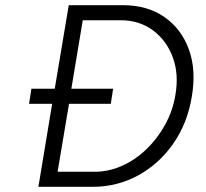

<svg xmlns="http://www.w3.org/2000/svg" viewBox="-20 -720 793 740"><path d="M128 0 181 -320H92L101 -378H191L245 -700H454Q548 -700 613.5 -654.5Q679 -609 708 -529.5Q737 -450 719 -346Q702 -244 647.5 -166Q593 -88 512.5 -44Q432 0 337 0ZM202 -58H345Q399 -58 450.5 -81Q502 -104 544.5 -145Q587 -186 616.5 -239.5Q646 -293 656 -354Q670 -434 646 -499Q622 -564 569.5 -603Q517 -642 445 -642H299L255 -378H416L407 -320H246Z"/></svg>

Font: Figtree Light
Style: Italic
Weight: 300
Italic angle: -9.5°
Foundry: Erik Kennedy
Version: Version 2.001; ttfautohint (v1.8.4.7-5d5b);gftools[0.9.27]